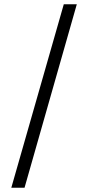

<svg xmlns="http://www.w3.org/2000/svg" viewBox="-20 -760 413 900"><path d="M279 -740H340L95 120H33Z"/></svg>

Font: EncodeSans
Style: Light
Weight: 300
Designer: Pablo Impallari, Andres Torresi
Foundry: Pablo Impallari, Andres Torresi
Version: Version 1.000; ttfautohint (v1.4.1)